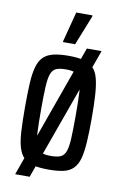

<svg xmlns="http://www.w3.org/2000/svg" viewBox="-87 -769 559 874"><g transform="rotate(10 192.0 -331.5)"><path d="M47 55 269 -565H337L114 55ZM193 8Q151 8 122.5 1.5Q94 -5 77 -22.5Q60 -40 51.5 -69.5Q43 -99 40.5 -144.5Q38 -190 38 -255Q38 -319 40.5 -364.5Q43 -410 51.5 -440Q60 -470 77 -487Q94 -504 122.5 -511Q151 -518 193 -518Q235 -518 262.5 -511Q290 -504 307 -487Q324 -470 332 -440Q340 -410 343 -364.5Q346 -319 346 -255Q346 -190 343 -144.5Q340 -99 332 -69.5Q324 -40 307 -22.5Q290 -5 262.5 1.5Q235 8 193 8ZM192 -55Q221 -55 237 -62Q253 -69 260.5 -89.5Q268 -110 270 -150Q272 -190 272 -255Q272 -320 270 -360Q268 -400 260.5 -420.5Q253 -441 236.5 -448Q220 -455 192 -455Q163 -455 147 -448Q131 -441 123.5 -420.5Q116 -400 114 -360Q112 -320 112 -255Q112 -189 114 -149.5Q116 -110 123.5 -89.5Q131 -69 147 -62Q163 -55 192 -55ZM157 -575V-580L193 -718H268V-713L213 -575Z"/></g></svg>

Font: Saira ExtraCondensed Medium
Style: Regular
Weight: 500
Width: 2
Designer: Hector Gatti with collaboration of the Omnibus-Type team
Foundry: Omnibus-Type
Version: Version 1.101